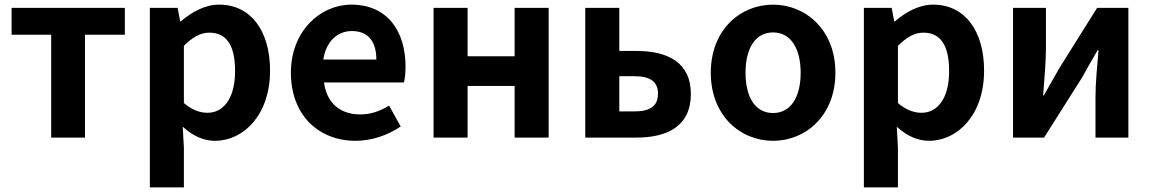

<svg xmlns="http://www.w3.org/2000/svg" viewBox="-20 -594 4971 829"><path d="M201 0H347V-444H519V-560H30V-444H201Z M627 215H774V44L769 -47C811 -8 859 14 908 14C1031 14 1146 -97 1146 -289C1146 -461 1063 -574 926 -574C865 -574 808 -542 761 -502H758L747 -560H627ZM876 -107C845 -107 810 -118 774 -149V-396C812 -434 846 -453 884 -453C961 -453 995 -394 995 -287C995 -165 942 -107 876 -107Z M1515 14C1584 14 1655 -10 1710 -48L1660 -138C1619 -113 1580 -100 1535 -100C1451 -100 1391 -147 1379 -238H1724C1728 -252 1731 -279 1731 -306C1731 -462 1651 -574 1497 -574C1364 -574 1236 -461 1236 -280C1236 -95 1358 14 1515 14ZM1376 -337C1388 -418 1440 -460 1499 -460C1572 -460 1605 -412 1605 -337Z M1852 0H1999V-223H2202V0H2349V-560H2202V-351H1999V-560H1852Z M2507 0H2728C2863 0 2963 -50 2963 -189C2963 -324 2863 -374 2728 -374H2654V-560H2507ZM2654 -113V-265H2719C2789 -265 2821 -240 2821 -190C2821 -137 2789 -113 2719 -113Z M3318 14C3458 14 3587 -94 3587 -280C3587 -466 3458 -574 3318 -574C3177 -574 3049 -466 3049 -280C3049 -94 3177 14 3318 14ZM3318 -106C3241 -106 3199 -174 3199 -280C3199 -385 3241 -454 3318 -454C3394 -454 3437 -385 3437 -280C3437 -174 3394 -106 3318 -106Z M3710 215H3857V44L3852 -47C3894 -8 3942 14 3991 14C4114 14 4229 -97 4229 -289C4229 -461 4146 -574 4009 -574C3948 -574 3891 -542 3844 -502H3841L3830 -560H3710ZM3959 -107C3928 -107 3893 -118 3857 -149V-396C3895 -434 3929 -453 3967 -453C4044 -453 4078 -394 4078 -287C4078 -165 4025 -107 3959 -107Z M4354 0H4488L4652 -259C4670 -291 4699 -344 4719 -377H4723C4717 -307 4710 -233 4710 -176V0H4852V-560H4717L4554 -300C4536 -268 4506 -216 4487 -182H4484C4489 -252 4496 -327 4496 -383V-560H4354Z"/></svg>

Font: Noto Sans CJK SC
Style: Bold
Weight: 700
Designer: Ryoko NISHIZUKA 西塚涼子 (kana, bopomofo & ideographs); Paul D. Hunt (Latin, Greek & Cyrillic); Sandoll Communications 산돌커뮤니
Foundry: Adobe
Version: Version 2.004;hotconv 1.0.118;makeotfexe 2.5.65603